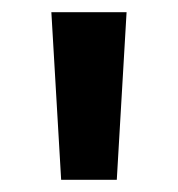

<svg xmlns="http://www.w3.org/2000/svg" viewBox="-20 -744 291 314"><path d="M80 -450 64 -724H187L171 -450Z"/></svg>

Font: Rosa Sans SemiBold
Style: Regular
Weight: 600
Designer: Pentagram / MCKL
Foundry: Pentagram / MCKL
Version: Version 1.005;September 16, 2019;FontCreator 11.5.0.2425 64-